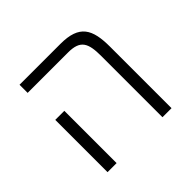

<svg xmlns="http://www.w3.org/2000/svg" viewBox="-141 -716 870 870"><g transform="rotate(-45 294.0 -281.0)"><path d="M439 0H497V-393C497 -507 468 -562 347 -562H85V-510H344C423 -510 439 -475 439 -392ZM87 0H145V-335H87Z"/></g></svg>

Font: FiraGO Light
Style: Regular
Weight: 300
Designer: bBox Type
Foundry: bBox Type GmbH
Version: Version 1.001;PS 001.001;hotconv 1.0.88;makeotf.lib2.5.64775